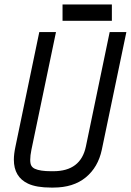

<svg xmlns="http://www.w3.org/2000/svg" viewBox="-20 -827 585 859"><path d="M259.8 -733.9V-807.1H480.5V-733.9ZM120.6 -157.2Q115.2 -130.9 115.2 -111.8Q115.2 -94.2 120.4 -85.4Q125.5 -76.7 136.2 -71.8Q159.7 -61 208.5 -61H218.8Q341.3 -61 364.3 -171.9L470.7 -683.6H545.4L435.5 -157.2Q418.9 -78.6 363.5 -33.2Q308.1 12.2 218.8 12.2H208.5Q143.1 12.2 105.5 -5.4Q42 -35.2 42 -112.8Q42 -137.7 49.3 -171.9L155.8 -683.6H230.5Z"/></svg>

Font: Anka/Coder Condensed
Style: Italic
Weight: 400
Width: 4
Italic angle: -12°
Monospace: yes
Version: Version 001.100